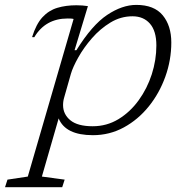

<svg xmlns="http://www.w3.org/2000/svg" viewBox="-92 -542 758 784"><path d="M172 191.5 162 222.5H-71.5L-61.5 191.5L21.5 179L208.5 -464.5Q203.5 -466 197 -466.2Q190.5 -466.5 184.5 -466.5Q93.5 -466.5 48 -390L39 -390.5Q55.5 -443.5 81.2 -471.5Q107 -499.5 142 -510Q177 -520.5 220 -520.5Q245 -520.5 267 -517L212.5 -337H220Q284 -440 345.5 -481Q407 -522 464.5 -522Q537.5 -522 572.5 -479.5Q607.5 -437 607.5 -368.5Q607.5 -297 583.2 -229.2Q559 -161.5 515.5 -107.5Q472 -53.5 413.8 -21.8Q355.5 10 287.5 10Q175.5 10 147.5 -58.5L79 179ZM170.5 -145.5Q165.5 -129.5 165.5 -113Q165.5 -75.5 195.2 -51Q225 -26.5 286.5 -26.5Q344 -26.5 391.8 -55.5Q439.5 -84.5 474.2 -132.5Q509 -180.5 527.8 -238.8Q546.5 -297 546.5 -356.5Q546.5 -415.5 520.2 -445.5Q494 -475.5 449 -475.5Q401 -475.5 359 -450Q317 -424.5 283.5 -386Q250 -347.5 227.8 -307.8Q205.5 -268 197.5 -240.5Z"/></svg>

Font: Newsreader 6pt Light
Style: Italic
Weight: 300
Italic angle: -17°
Designer: Hugues Gentile
Foundry: Production Type
Version: Version 1.003; ttfautohint (v1.8.3)